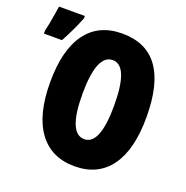

<svg xmlns="http://www.w3.org/2000/svg" viewBox="-153 -867 970 1000"><g transform="rotate(20 331.5 -367.0)"><path d="M80 -585Q120 -658 149 -731V-744H6Q4 -732 -0.5 -702.5Q-5 -673 -11 -643.5Q-17 -614 -20 -601V-585ZM365 -725Q234 -725 165.5 -631Q97 -537 97 -359Q97 -179 166.5 -84.5Q236 10 365 10Q494 10 562.5 -84Q631 -178 631 -358Q631 -725 365 -725ZM365 -578Q452 -578 452 -358Q452 -140 365 -140Q276 -140 276 -358Q276 -578 365 -578Z"/></g></svg>

Font: Noto Sans Display Condensed Black
Style: Regular
Weight: 900
Width: 3
Designer: Monotype Design team
Foundry: Monotype Imaging Inc.
Version: 1.000